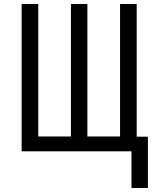

<svg xmlns="http://www.w3.org/2000/svg" viewBox="-20 -755 790 958"><path d="M636 183V0H88V-735H171V-74H334V-735H416V-74H579V-735H662V-73H718V183Z"/></svg>

Font: Iosevka Aile
Style: Regular
Weight: 400
Designer: Belleve Invis
Foundry: Belleve Invis
Version: Version 28.0.1; ttfautohint (v1.8.4)